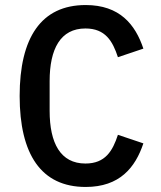

<svg xmlns="http://www.w3.org/2000/svg" viewBox="-20 -730 640 762"><path d="M320 12C455 12 517 -65 549 -161L448 -195C427 -131 398 -81 319 -81C220 -81 177 -162 177 -290V-408C177 -536 220 -617 319 -617C398 -617 427 -567 448 -503L549 -537C517 -633 455 -710 320 -710C143 -710 58 -580 58 -349C58 -118 143 12 320 12Z"/></svg>

Font: IBM Mono Medium
Style: Regular
Weight: 500
Monospace: yes
Designer: Mike Abbink, Paul van der Laan, Pieter van Rosmalen
Foundry: Bold Monday
Version: Version 2.3